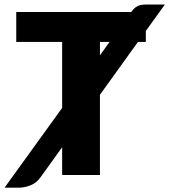

<svg xmlns="http://www.w3.org/2000/svg" viewBox="-56 -782 756 858"><path d="M390.6 -534.7 433.6 -594.7H390.6ZM595.7 -594.7H560.5L390.6 -358.4V0H221.7V-124L122.6 13.7Q104.5 37.1 79.6 46.4Q52.7 56.6 30.3 56.6H-35.6L221.7 -299.8V-594.7H16.6V-728.5H530.3Q536.1 -736.3 543.9 -744.1Q549.8 -750 557.6 -753.9Q563.5 -757.3 573.7 -759.8Q584.5 -761.7 594.7 -761.7H680.7L595.7 -643.6Z"/></svg>

Font: Lato-ExtraBold
Style: Regular
Weight: 500
Designer: Lukasz Dziedzic with Adam Twardoch and Botio Nikoltchev
Foundry: tyPoland Lukasz Dziedzic
Version: ""